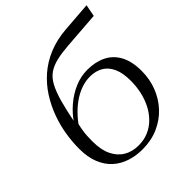

<svg xmlns="http://www.w3.org/2000/svg" viewBox="-207 -890 1036 1036"><g transform="rotate(-45 310.5 -372.0)"><path d="M362 -469Q327 -469 292.5 -456.5Q258 -444 226 -421Q194 -398 165.5 -366.5Q137 -335 115 -298L122 -350Q153 -396 193.5 -430.5Q234 -465 281 -485Q328 -505 377 -505Q438 -505 484 -482.5Q530 -460 555.5 -413Q581 -366 581 -293Q581 -231 560 -176.5Q539 -122 500 -80Q461 -38 406.5 -14Q352 10 284 10Q236 10 192.5 -4Q149 -18 116 -47.5Q83 -77 64 -123.5Q45 -170 45 -234Q45 -287 54 -342.5Q63 -398 83 -452.5Q103 -507 134.5 -556.5Q166 -606 211 -645.5Q256 -685 315.5 -710Q375 -735 450 -741L621 -754L608 -686L395 -670Q343 -666 305 -657Q267 -648 240 -629.5Q213 -611 194 -576Q175 -541 159.5 -485.5Q144 -430 128 -348H141Q134 -320 130 -296.5Q126 -273 125 -252Q124 -231 124 -211Q124 -147 144.5 -105Q165 -63 201 -41.5Q237 -20 285 -20Q327 -20 361.5 -35Q396 -50 422.5 -77Q449 -104 466.5 -138.5Q484 -173 493 -213.5Q502 -254 502 -297Q502 -357 484.5 -395Q467 -433 435.5 -451Q404 -469 362 -469Z"/></g></svg>

Font: Roboto Serif 120pt Expanded Light
Style: Italic
Weight: 300
Width: 7
Italic angle: -10°
Designer: Greg Gazdowicz
Foundry: Commercial Type
Version: Version 1.008